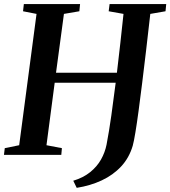

<svg xmlns="http://www.w3.org/2000/svg" viewBox="-22 -763 840 946"><path d="M356 162.5 339 127.5Q388.5 112.5 422.2 85.2Q456 58 475.8 22.8Q495.5 -12.5 503 -50.5Q515.5 -115.5 526.5 -193.8Q537.5 -272 548 -355.5H247.5L207 -47.5L283 -33L280 0H-2.5L1.5 -33L72.5 -47.5L158 -694.5L91.5 -707.5L95.5 -743H372.5L369 -707.5L293 -694.5L254 -404.5H554Q563 -478 571 -551.5Q579 -625 586.5 -694.5L513.5 -707.5L518 -743H797L793.5 -707.5L718.5 -694.5Q708 -602 698 -516Q688 -430 678.5 -354.2Q669 -278.5 660.8 -216.8Q652.5 -155 645.2 -111Q638 -67 632 -45Q614.5 14.5 575 57Q535.5 99.5 479.2 125.8Q423 152 356 162.5Z"/></svg>

Font: Merriweather 72pt SemiBold
Style: Italic
Weight: 600
Italic angle: -7.8°
Version: Version 2.101